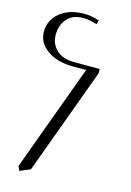

<svg xmlns="http://www.w3.org/2000/svg" viewBox="-152 -819 814 1195"><g transform="rotate(15 255.5 -221.5)"><path d="M22 -574.2Q22 -649.4 81.5 -697.8Q141.1 -746.1 237.8 -746.1Q285.6 -746.1 334 -729L326.2 -703.1Q277.3 -719.2 237.8 -719.2Q169.9 -719.2 134 -678Q98.1 -636.7 98.1 -574.2Q98.1 -515.6 138.7 -477.3Q179.2 -439 255.9 -439H418V-411.1L166 274.9L98.1 303.2L85.9 274.9L337.9 -411.1H255.9Q150.9 -411.1 86.4 -457Q22 -502.9 22 -574.2Z"/></g></svg>

Font: Dihjauti S
Style: Regular
Weight: 400
Designer: T. Christopher White
Version: Version 3.0.0